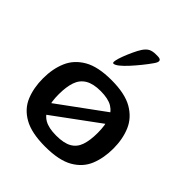

<svg xmlns="http://www.w3.org/2000/svg" viewBox="-206 -860 996 996"><g transform="rotate(45 291.5 -362.5)"><path d="M291 10Q191 10 134.5 -22Q78 -54 55.5 -109Q33 -164 33 -233Q33 -303 56.5 -358Q80 -413 136 -445.5Q192 -478 291 -478Q390 -478 446 -445.5Q502 -413 525.5 -358Q549 -303 549 -233Q549 -164 526.5 -109Q504 -54 448 -22Q392 10 291 10ZM291 -71Q347 -71 378 -88.5Q409 -106 421.5 -142Q434 -178 434 -233Q434 -288 421 -324.5Q408 -361 377.5 -379.5Q347 -398 291 -398Q237 -398 205.5 -379Q174 -360 161.5 -323Q149 -286 149 -232Q149 -179 161.5 -143Q174 -107 205 -89Q236 -71 291 -71ZM102 -55V-134L482 -412V-334ZM237 -545Q230 -545 233 -562Q236 -579 245.5 -604Q255 -629 267 -655Q279 -681 290 -698Q304 -719 319.5 -727Q335 -735 359 -735H372Q413 -735 384 -695Q368 -672 347 -646Q326 -620 305 -597Q284 -574 266 -559.5Q248 -545 237 -545Z"/></g></svg>

Font: Red Rose Medium
Style: Regular
Weight: 500
Designer: Jaikishan Patel
Version: Version 2.000